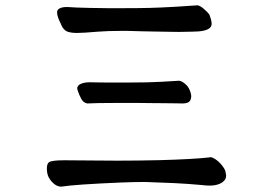

<svg xmlns="http://www.w3.org/2000/svg" viewBox="-20 -671 1040 726"><path d="M310.1 -279.8Q341.3 -281.7 412.6 -281.7H505.9Q525.4 -281.7 550.3 -281.2Q575.2 -280.8 599.6 -280.8Q624 -280.8 643.6 -280.3Q663.1 -279.8 670.9 -279.8Q693.4 -279.8 699.7 -292Q703.1 -299.3 703.1 -306.4Q703.1 -313.5 700.7 -320.8Q695.3 -338.4 686.5 -347.7Q677.7 -356.9 670.7 -360.8Q663.6 -364.7 659.7 -365.2Q657.2 -365.7 656.7 -365.7L590.3 -361.8Q545.9 -358.9 461.9 -358.9H388.7Q365.2 -358.9 344.7 -359.4Q324.2 -359.9 319.3 -359.9Q298.3 -359.9 284.7 -353.5Q280.3 -351.6 277.3 -348.6L273.9 -343.8Q272 -341.3 272 -337.6Q272 -334 274.4 -327.1Q279.8 -310.5 288.1 -295.9Q295.4 -282.7 310.1 -279.8ZM744.6 28.8Q760.3 30.8 771.7 30.8Q783.2 30.8 792 29.3Q814.9 25.4 826.2 13.7Q835 5.4 835 -6.8Q835 -11.2 833.5 -16.1V-16.6Q833.5 -28.3 818.8 -46.4Q804.2 -64.5 787.1 -73.2Q780.3 -76.7 775.4 -76.7Q772.9 -76.7 770.5 -75.7Q708.5 -68.8 583.5 -65.4Q503.9 -63.5 422.4 -63.5Q394 -63.5 322.5 -64.2Q251 -64.9 232.4 -64.9Q226.1 -64.9 220.7 -64.9Q177.2 -64.9 166 -58.1Q157.2 -52.2 157.2 -34.2Q157.2 -12.2 165.5 2Q172.4 13.7 181.2 21.5Q189.9 29.3 197.3 32Q204.6 34.7 209.5 34.7Q210.9 34.7 212.4 34.7Q262.7 26.4 440.4 19Q488.3 17.1 529.3 17.1Q591.8 19 641.4 21.5Q690.9 23.9 744.6 28.8ZM708 -551.3Q760.3 -551.3 774.9 -566.9Q780.3 -572.8 780.3 -581.5Q780.3 -593.3 771.5 -616.2Q765.1 -625 751.5 -636.7Q744.6 -643.1 737.5 -647Q730.5 -650.9 726.6 -650.9Q703.6 -648.9 644.8 -645.5Q585.9 -642.1 545.4 -641.1Q504.9 -640.1 449.2 -640.1H385.3Q356 -640.1 317.4 -641.1Q278.8 -642.1 267.6 -642.6Q256.3 -643.1 247.3 -643.8Q238.3 -644.5 232.9 -644.5Q208 -644.5 199.2 -634.3Q195.8 -630.9 195.8 -624Q195.8 -608.4 210.9 -579.1V-578.6Q219.2 -558.1 233.9 -551.8Q248 -546.4 271 -546.4Q293.9 -546.4 351.1 -551.3Q387.2 -554.2 437 -554.2Q449.7 -554.2 462.9 -554.2Q498 -553.2 515.6 -552.7Q544.9 -552.2 562 -551.8Q579.1 -551.3 592.3 -551.3Q605.5 -551.3 621.1 -550.8Q636.7 -550.3 656.7 -550.3Q676.8 -550.3 708 -551.3Z"/></svg>

Font: Bakudai
Style: Light
Weight: 300
Version: Version 1.48